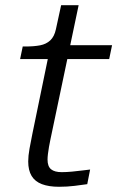

<svg xmlns="http://www.w3.org/2000/svg" viewBox="-20 -710 449 735"><path d="M206 5Q167 5 140.5 -5Q114 -15 101 -36.5Q88 -58 88 -92Q88 -113 93 -141Q98 -169 104 -198L171 -523L214 -537H409L398 -484H57L67 -532H77Q110 -532 133.5 -536.5Q157 -541 172.5 -555.5Q188 -570 194 -598L214 -690H281L173 -176Q170 -162 167.5 -147.5Q165 -133 163.5 -120.5Q162 -108 162 -99Q162 -73 175.5 -62Q189 -51 216 -51Q234 -51 255.5 -53Q277 -55 296 -57.5Q315 -60 325 -61L314 -5Q294 -2 265.5 1.5Q237 5 206 5Z"/></svg>

Font: Roboto Serif Light
Style: Italic
Weight: 300
Italic angle: -10°
Version: Version 1.007